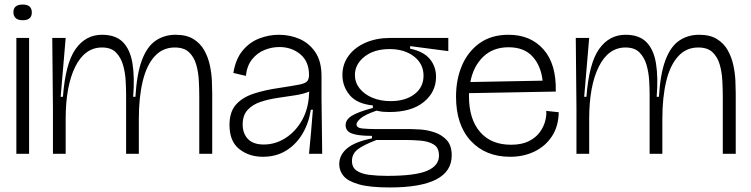

<svg xmlns="http://www.w3.org/2000/svg" viewBox="-20 -677 3303 845"><path d="M52 0V-510H108V0ZM80 -588Q59 -588 49 -597.5Q39 -607 39 -623Q39 -657 80 -657Q120 -657 120 -622Q120 -588 80 -588Z M213 0V-199L210 -510H269L247 -251H257Q268 -398 312.5 -461Q357 -524 429 -524Q489 -524 521 -491.5Q553 -459 563 -398Q573 -337 566 -251H576Q582 -352 604.5 -412Q627 -472 665 -498Q703 -524 753 -524Q801 -524 831.5 -505Q862 -486 879 -455.5Q896 -425 903.5 -390Q911 -355 912.5 -322Q914 -289 914 -265V0H857V-252Q857 -285 855 -322.5Q853 -360 843.5 -393Q834 -426 812 -447Q790 -468 749 -468Q696 -468 660.5 -429Q625 -390 608 -319Q591 -248 591 -153V0H535V-260Q535 -287 533 -322.5Q531 -358 521.5 -391Q512 -424 490.5 -446Q469 -468 429 -468Q353 -468 311 -383Q269 -298 269 -153V0Z M1137 13Q1076 13 1033 -21Q990 -55 990 -127Q990 -184 1018 -216Q1046 -248 1095.5 -264.5Q1145 -281 1209 -290Q1268 -299 1296 -304.5Q1324 -310 1332 -319.5Q1340 -329 1340 -347Q1340 -406 1302 -438Q1264 -470 1209 -470Q1176 -470 1144 -457Q1112 -444 1089.5 -416Q1067 -388 1062 -343L1007 -356Q1017 -417 1047.5 -454Q1078 -491 1120.5 -507.5Q1163 -524 1207 -524Q1256 -524 1298.5 -505.5Q1341 -487 1368 -447Q1395 -407 1395 -342V-242Q1396 -182 1396.5 -121Q1397 -60 1398 0H1340Q1345 -50 1349 -96.5Q1353 -143 1357 -194H1348Q1339 -135 1311 -88Q1283 -41 1239 -14Q1195 13 1137 13ZM1141 -41Q1192 -41 1236.5 -69.5Q1281 -98 1309 -147.5Q1337 -197 1340 -261L1341 -274Q1315 -263 1278 -257.5Q1241 -252 1201 -246Q1161 -240 1126.5 -228.5Q1092 -217 1070 -193.5Q1048 -170 1048 -129Q1048 -90 1071 -65.5Q1094 -41 1141 -41Z M1695 148Q1608 148 1560 134.5Q1512 121 1492.5 98Q1473 75 1473 46Q1473 5 1507.5 -24Q1542 -53 1617 -68V-79Q1556 -79 1528.5 -89.5Q1501 -100 1501 -126Q1501 -150 1527.5 -167Q1554 -184 1621 -202V-213Q1551 -220 1519 -258.5Q1487 -297 1487 -347Q1487 -395 1514.5 -432Q1542 -469 1589.5 -489.5Q1637 -510 1697 -510H1953V-452L1785 -474V-463Q1845 -450 1872 -417Q1899 -384 1899 -339Q1899 -272 1845 -228Q1791 -184 1694 -184Q1678 -184 1666.5 -185Q1655 -186 1637 -190Q1585 -172 1567 -156Q1549 -140 1549 -130Q1549 -114 1575 -111.5Q1601 -109 1633 -109H1788Q1802 -109 1831.5 -107Q1861 -105 1892.5 -94.5Q1924 -84 1946 -60.5Q1968 -37 1968 7Q1968 148 1695 148ZM1699 -232Q1764 -232 1804 -262.5Q1844 -293 1844 -344Q1844 -396 1802 -428.5Q1760 -461 1695 -461Q1626 -461 1584 -427.5Q1542 -394 1542 -347Q1542 -314 1562.5 -288Q1583 -262 1618.5 -247Q1654 -232 1699 -232ZM1684 97Q1808 97 1860 74.5Q1912 52 1912 8Q1912 -27 1889 -41Q1866 -55 1831.5 -58Q1797 -61 1763 -61H1637Q1577 -38 1553 -18.5Q1529 1 1529 31Q1529 60 1549.5 74Q1570 88 1605 92.5Q1640 97 1684 97Z M2225 13Q2117 13 2052 -57Q1987 -127 1987 -252Q1987 -328 2013.5 -389.5Q2040 -451 2091.5 -487.5Q2143 -524 2218 -524Q2315 -524 2372 -459.5Q2429 -395 2426 -274L2044 -267Q2044 -261 2044 -253Q2044 -153 2092.5 -96.5Q2141 -40 2229 -40Q2276 -40 2307 -55.5Q2338 -71 2355.5 -95Q2373 -119 2379.5 -144.5Q2386 -170 2384 -189L2439 -183Q2438 -121 2409 -77Q2380 -33 2332 -10Q2284 13 2225 13ZM2218 -469Q2150 -469 2106.5 -427Q2063 -385 2050 -316L2368 -322Q2361 -387 2324 -428Q2287 -469 2218 -469Z M2517 0V-199L2514 -510H2573L2551 -251H2561Q2572 -398 2616.5 -461Q2661 -524 2733 -524Q2793 -524 2825 -491.5Q2857 -459 2867 -398Q2877 -337 2870 -251H2880Q2886 -352 2908.5 -412Q2931 -472 2969 -498Q3007 -524 3057 -524Q3105 -524 3135.5 -505Q3166 -486 3183 -455.5Q3200 -425 3207.5 -390Q3215 -355 3216.5 -322Q3218 -289 3218 -265V0H3161V-252Q3161 -285 3159 -322.5Q3157 -360 3147.5 -393Q3138 -426 3116 -447Q3094 -468 3053 -468Q3000 -468 2964.5 -429Q2929 -390 2912 -319Q2895 -248 2895 -153V0H2839V-260Q2839 -287 2837 -322.5Q2835 -358 2825.5 -391Q2816 -424 2794.5 -446Q2773 -468 2733 -468Q2657 -468 2615 -383Q2573 -298 2573 -153V0Z"/></svg>

Font: Bricolage Grotesque 48pt ExtraLight
Style: Regular
Weight: 200
Designer: Mathieu Triay
Foundry: Atelier Triay
Version: Version 1.000; ttfautohint (v1.8.4.7-5d5b);gftools[0.9.32]